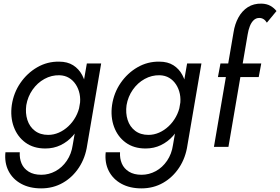

<svg xmlns="http://www.w3.org/2000/svg" viewBox="-20 -810 1545 1059"><path d="M89 30Q87 64 99 92Q111 120 138.5 137Q166 154 208 154Q249 154 286 134Q323 114 348.5 76.5Q374 39 381 -10L459 -460H538L461 -10Q451 60 415.5 114Q380 168 326.5 198.5Q273 229 207 229Q143 229 96.5 203.5Q50 178 27 133Q4 88 10 30ZM45 -230Q55 -298 92.5 -352.5Q130 -407 185.5 -439Q241 -471 306 -470Q352 -470 383.5 -450Q415 -430 433 -396Q451 -362 456.5 -319.5Q462 -277 456 -230Q449 -181 430 -137.5Q411 -94 382 -61Q353 -28 314.5 -9.5Q276 9 230 9Q165 9 120.5 -23.5Q76 -56 56 -110.5Q36 -165 45 -230ZM125 -230Q119 -186 131 -148.5Q143 -111 172.5 -88.5Q202 -66 246 -66Q276 -66 304.5 -78.5Q333 -91 357 -113.5Q381 -136 397.5 -166Q414 -196 420 -230Q425 -263 419 -292Q413 -321 398 -344Q383 -367 360.5 -380.5Q338 -394 308 -395Q264 -396 225 -374.5Q186 -353 159.5 -315Q133 -277 125 -230Z M642 30Q640 64 652 92Q664 120 691.5 137Q719 154 761 154Q802 154 839 134Q876 114 901.5 76.5Q927 39 934 -10L1012 -460H1091L1014 -10Q1004 60 968.5 114Q933 168 879.5 198.5Q826 229 760 229Q696 229 649.5 203.5Q603 178 580 133Q557 88 563 30ZM598 -230Q608 -298 645.5 -352.5Q683 -407 738.5 -439Q794 -471 859 -470Q905 -470 936.5 -450Q968 -430 986 -396Q1004 -362 1009.5 -319.5Q1015 -277 1009 -230Q1002 -181 983 -137.5Q964 -94 935 -61Q906 -28 867.5 -9.5Q829 9 783 9Q718 9 673.5 -23.5Q629 -56 609 -110.5Q589 -165 598 -230ZM678 -230Q672 -186 684 -148.5Q696 -111 725.5 -88.5Q755 -66 799 -66Q829 -66 857.5 -78.5Q886 -91 910 -113.5Q934 -136 950.5 -166Q967 -196 973 -230Q978 -263 972 -292Q966 -321 951 -344Q936 -367 913.5 -380.5Q891 -394 861 -395Q817 -396 778 -374.5Q739 -353 712.5 -315Q686 -277 678 -230Z M1421 -460 1407 -385H1182L1196 -460ZM1452 -685Q1444 -698 1433.5 -704.5Q1423 -711 1410 -711Q1392 -711 1379 -698.5Q1366 -686 1358 -665.5Q1350 -645 1346 -620L1240 0H1160L1268 -631Q1275 -677 1295 -713.5Q1315 -750 1347 -770.5Q1379 -791 1423 -790Q1452 -789 1472 -777.5Q1492 -766 1505 -749Z"/></svg>

Font: Jost
Style: Italic
Weight: 400
Italic angle: -5°
Version: Version 3.710